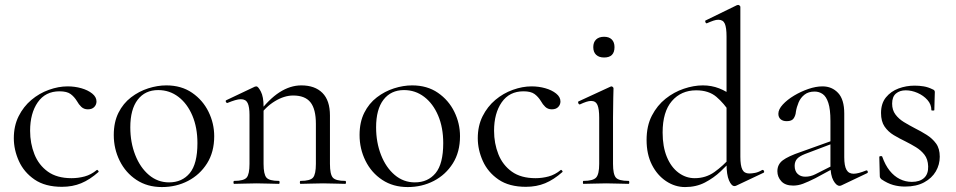

<svg xmlns="http://www.w3.org/2000/svg" viewBox="-20 -745 3873 778"><path d="M231 12Q163 12 120 -17.5Q77 -47 56.5 -92.5Q36 -138 36 -185Q36 -235 55.5 -274Q75 -313 107 -340Q139 -367 178 -381Q217 -395 254 -395Q283 -395 309.5 -387.5Q336 -380 353.5 -366Q371 -352 371 -334Q371 -321 362 -311.5Q353 -302 336 -302Q320 -302 309.5 -312Q299 -322 292 -335Q281 -353 266 -364Q251 -375 221 -375Q164 -375 133 -330.5Q102 -286 102 -215Q102 -164 119.5 -120Q137 -76 174 -49.5Q211 -23 270 -23Q297 -23 323 -30Q349 -37 372 -56Q374 -58 377.5 -54Q381 -50 379 -48Q344 -17 309 -2.5Q274 12 231 12Z M636 13Q577 13 533 -16Q489 -45 465 -93.5Q441 -142 441 -198Q441 -250 460 -288Q479 -326 511 -350.5Q543 -375 580.5 -387Q618 -399 654 -399Q715 -399 758.5 -369Q802 -339 825 -292Q848 -245 848 -193Q848 -129 819 -83Q790 -37 742 -12Q694 13 636 13ZM665 -6Q718 -6 749 -43.5Q780 -81 780 -165Q780 -228 759.5 -276.5Q739 -325 703 -352.5Q667 -380 621 -380Q568 -380 538 -341Q508 -302 508 -229Q508 -168 528 -117Q548 -66 583.5 -36Q619 -6 665 -6Z M1198 0Q1195 0 1195 -6Q1195 -12 1198 -12Q1237 -12 1248.5 -25.5Q1260 -39 1260 -81V-243Q1260 -303 1238 -330.5Q1216 -358 1168 -358Q1132 -358 1094 -335Q1056 -312 1029 -272L1025 -284Q1069 -343 1112.5 -371Q1156 -399 1201 -399Q1256 -399 1286.5 -368.5Q1317 -338 1317 -277V-81Q1317 -39 1328.5 -25.5Q1340 -12 1379 -12Q1382 -12 1382 -6Q1382 0 1379 0Q1362 0 1338.5 -1Q1315 -2 1289 -2Q1263 -2 1239 -1Q1215 0 1198 0ZM929 0Q926 0 926 -6Q926 -12 929 -12Q968 -12 979.5 -25.5Q991 -39 991 -81V-279Q991 -312 983.5 -327.5Q976 -343 956 -343Q946 -343 932.5 -339Q919 -335 902 -328Q898 -327 895.5 -332Q893 -337 897 -339L1013 -394Q1016 -395 1019 -395Q1026 -395 1037 -374Q1048 -353 1048 -313V-81Q1048 -39 1059.5 -25.5Q1071 -12 1110 -12Q1113 -12 1113 -6Q1113 0 1110 0Q1093 0 1069.5 -1Q1046 -2 1020 -2Q994 -2 970 -1Q946 0 929 0Z M1632 13Q1573 13 1529 -16Q1485 -45 1461 -93.5Q1437 -142 1437 -198Q1437 -250 1456 -288Q1475 -326 1507 -350.5Q1539 -375 1576.5 -387Q1614 -399 1650 -399Q1711 -399 1754.5 -369Q1798 -339 1821 -292Q1844 -245 1844 -193Q1844 -129 1815 -83Q1786 -37 1738 -12Q1690 13 1632 13ZM1661 -6Q1714 -6 1745 -43.5Q1776 -81 1776 -165Q1776 -228 1755.5 -276.5Q1735 -325 1699 -352.5Q1663 -380 1617 -380Q1564 -380 1534 -341Q1504 -302 1504 -229Q1504 -168 1524 -117Q1544 -66 1579.5 -36Q1615 -6 1661 -6Z M2111 12Q2043 12 2000 -17.5Q1957 -47 1936.5 -92.5Q1916 -138 1916 -185Q1916 -235 1935.5 -274Q1955 -313 1987 -340Q2019 -367 2058 -381Q2097 -395 2134 -395Q2163 -395 2189.5 -387.5Q2216 -380 2233.5 -366Q2251 -352 2251 -334Q2251 -321 2242 -311.5Q2233 -302 2216 -302Q2200 -302 2189.5 -312Q2179 -322 2172 -335Q2161 -353 2146 -364Q2131 -375 2101 -375Q2044 -375 2013 -330.5Q1982 -286 1982 -215Q1982 -164 1999.5 -120Q2017 -76 2054 -49.5Q2091 -23 2150 -23Q2177 -23 2203 -30Q2229 -37 2252 -56Q2254 -58 2257.5 -54Q2261 -50 2259 -48Q2224 -17 2189 -2.5Q2154 12 2111 12Z M2344 0Q2342 0 2342 -6Q2342 -12 2344 -12Q2383 -12 2395.5 -25.5Q2408 -39 2408 -81V-268Q2408 -303 2401 -319.5Q2394 -336 2375 -336Q2367 -336 2356 -332.5Q2345 -329 2330 -322Q2326 -321 2323.5 -326.5Q2321 -332 2324 -334L2454 -394Q2457 -395 2458 -395Q2460 -395 2463 -392.5Q2466 -390 2466 -387Q2466 -379 2465 -348Q2464 -317 2464 -269V-81Q2464 -39 2475.5 -25.5Q2487 -12 2527 -12Q2530 -12 2530 -6Q2530 0 2527 0Q2509 0 2485.5 -1Q2462 -2 2436 -2Q2410 -2 2386.5 -1Q2363 0 2344 0ZM2428 -512Q2407 -512 2395.5 -523Q2384 -534 2384 -554Q2384 -574 2395.5 -585Q2407 -596 2428 -596Q2448 -596 2459 -585Q2470 -574 2470 -554Q2470 -512 2428 -512Z M2756 13Q2715 13 2679 -11Q2643 -35 2621.5 -77.5Q2600 -120 2600 -178Q2600 -235 2621.5 -276.5Q2643 -318 2677 -345Q2711 -372 2751 -385.5Q2791 -399 2828 -399Q2863 -399 2894 -387Q2925 -375 2950 -354L2939 -287Q2914 -326 2883 -352.5Q2852 -379 2801 -379Q2740 -379 2702.5 -335.5Q2665 -292 2665 -208Q2665 -151 2682 -109.5Q2699 -68 2729 -45.5Q2759 -23 2795 -23Q2840 -23 2875 -48Q2910 -73 2941 -108L2949 -101Q2928 -77 2900 -50.5Q2872 -24 2836.5 -5.5Q2801 13 2756 13ZM2980 -717V-110Q2980 -74 2988 -58Q2996 -42 3016 -42Q3026 -42 3039.5 -44.5Q3053 -47 3068 -56Q3073 -58 3075.5 -52.5Q3078 -47 3074 -45L2964 7Q2960 9 2956 9Q2944 9 2934 -14Q2924 -37 2924 -81V-597Q2924 -633 2917 -649Q2910 -665 2891 -665Q2882 -665 2871.5 -661.5Q2861 -658 2845 -651Q2841 -649 2838.5 -655Q2836 -661 2839 -662L2966 -724Q2968 -725 2971 -725Q2974 -725 2977 -722.5Q2980 -720 2980 -717Z M3390 6Q3386 8 3382 8Q3369 8 3357 -13.5Q3345 -35 3345 -76V-255Q3345 -302 3336.5 -328Q3328 -354 3313.5 -364Q3299 -374 3281 -374Q3256 -374 3240 -361.5Q3224 -349 3216 -330Q3208 -311 3205 -292Q3204 -278 3196.5 -266Q3189 -254 3168 -254Q3152 -254 3143 -262Q3134 -270 3134 -284Q3134 -302 3152 -321.5Q3170 -341 3197.5 -357.5Q3225 -374 3255.5 -384.5Q3286 -395 3313 -395Q3351 -395 3376 -368.5Q3401 -342 3401 -285V-108Q3401 -73 3410 -57Q3419 -41 3439 -41Q3457 -41 3489 -54Q3494 -56 3496 -50.5Q3498 -45 3493 -43ZM3194 7Q3162 7 3146 -10.5Q3130 -28 3130 -51Q3130 -79 3152 -95.5Q3174 -112 3224 -129L3355 -176L3358 -165L3242 -121Q3219 -112 3209.5 -101Q3200 -90 3200 -73Q3200 -52 3212 -40.5Q3224 -29 3243 -29Q3254 -29 3264 -31.5Q3274 -34 3284 -39L3369 -82L3371 -70L3284 -23Q3254 -8 3234 -0.5Q3214 7 3194 7Z M3595 -325Q3595 -299 3608.5 -281Q3622 -263 3642.5 -250.5Q3663 -238 3686 -226Q3712 -213 3735 -198.5Q3758 -184 3773 -163.5Q3788 -143 3788 -110Q3788 -78 3772 -50.5Q3756 -23 3724.5 -6Q3693 11 3647 11Q3622 11 3599 4.5Q3576 -2 3551 -19Q3549 -21 3547 -24Q3545 -27 3545 -31L3543 -109Q3543 -112 3548.5 -112.5Q3554 -113 3555 -110Q3567 -76 3585 -53.5Q3603 -31 3626 -19.5Q3649 -8 3675 -8Q3707 -8 3724.5 -24Q3742 -40 3741 -71Q3740 -100 3726 -118Q3712 -136 3691.5 -148.5Q3671 -161 3649 -172Q3624 -184 3601.5 -197.5Q3579 -211 3564.5 -232Q3550 -253 3550 -287Q3550 -326 3570 -350.5Q3590 -375 3621 -386.5Q3652 -398 3686 -398Q3705 -398 3723 -395Q3741 -392 3759 -383Q3768 -380 3768 -372Q3768 -356 3767 -338.5Q3766 -321 3766 -299Q3766 -297 3760 -297Q3754 -297 3754 -299Q3754 -322 3738 -340Q3722 -358 3698 -368.5Q3674 -379 3650 -379Q3626 -379 3610.5 -366Q3595 -353 3595 -325Z"/></svg>

Font: Cormorant Light
Style: Regular
Weight: 400
Version: Version 4.000